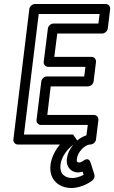

<svg xmlns="http://www.w3.org/2000/svg" viewBox="-20 -699 572 962"><path d="M367 5C367 5 347 -25 346 -25H100L174 -629H479L473 -581H248C233 -581 221 -567 220 -556L199 -389C197 -374 210 -364 221 -364H408L402 -316H215C200 -316 188 -302 187 -291L163 -98C161 -83 174 -73 185 -73H420L413 -21C395 -15 381 -7 367 5ZM347 26C330 47 318 71 315 98C310 141 340 165 371 165C379 165 389 163 394 161L399 177C380 187 359 193 344 193C303 193 278 171 283 127C288 84 319 47 347 26ZM47 0C46 11 54 25 69 25H280C259 51 238 87 233 127C224 201 275 243 338 243C373 243 415 227 443 205C451 198 456 186 453 176L434 116C424 85 399 105 397 107C388 113 383 115 377 115C369 115 363 113 365 98C367 80 377 61 391 47C404 34 417 27 429 25H433C444 25 459 15 461 0L473 -98C474 -109 466 -123 451 -123H217L234 -266H421C432 -266 447 -276 449 -291L461 -389C462 -400 454 -414 439 -414H252L267 -531H492C503 -531 518 -541 520 -556L532 -654C533 -665 525 -679 510 -679H155C144 -679 129 -669 127 -654Z"/></svg>

Font: Falling Sky
Style: CondOuObl
Weight: 400
Designer: Paul D. Hunt
Foundry: Adobe Systems Incorporated
Version: Version 1.02